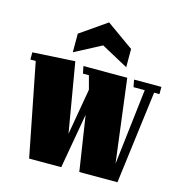

<svg xmlns="http://www.w3.org/2000/svg" viewBox="-109 -832 867 928"><g transform="rotate(15 325.0 -368.0)"><path d="M280.8 0H120.1L28.8 -463.9H2V-500L213.9 -512.2L272.9 -165L313 -396L294.9 -463.9H265.1L257.8 -500H477.1L529.8 -84L574.2 -463.9H518.1L511.2 -500H647.9V-463.9H621.1L562 0H371.1L329.1 -274.9ZM190.9 -644 323.2 -735.8 459 -639.2V-547.9L324.2 -621.1L190.9 -550.8Z"/></g></svg>

Font: Lletraferida
Style: Heavy
Weight: 900
Designer: Josep Patau Bellart
Foundry: Josep Patau Bellart
Version: Version 1.000